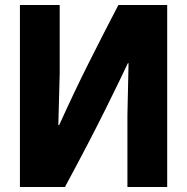

<svg xmlns="http://www.w3.org/2000/svg" viewBox="-20 -748 748 768"><path d="M59.7 0V-728H218.8V-453.8L213.3 -247.8H216.8Q275.8 -378.3 333.7 -493.8Q391.7 -609.3 453.5 -728H648.8V0H489.7V-288.3L494.2 -495.2H491.5Q474.7 -459.8 454 -417.1Q433.3 -374.3 404.9 -317Q376.5 -259.7 336.4 -182.2Q296.3 -104.7 239.8 0Z"/></svg>

Font: Murecho Thin
Style: Regular
Weight: 100
Designer: Neil Summerour
Foundry: Positype
Version: Version 1.010